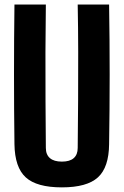

<svg xmlns="http://www.w3.org/2000/svg" viewBox="-20 -820 547 850"><path d="M254 9.5Q142.5 9.5 94 -34.8Q45.5 -79 44 -181.5Q42 -335.5 42 -491Q42 -646.5 44 -800H183Q181.5 -697.5 181.2 -590Q181 -482.5 181.5 -374.8Q182 -267 183 -165Q183 -135.5 201 -120Q219 -104.5 254 -104.5Q289 -104.5 306.5 -120Q324 -135.5 324 -165Q325 -267 325.8 -374.8Q326.5 -482.5 326.2 -590Q326 -697.5 324 -800H463Q465.5 -646.5 465.5 -491Q465.5 -335.5 463 -181.5Q462 -79 413.5 -34.8Q365 9.5 254 9.5Z"/></svg>

Font: Big Shoulders Thin ExtraBold
Style: Regular
Weight: 800
Version: Version 2.002